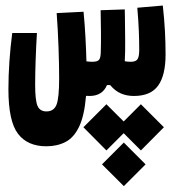

<svg xmlns="http://www.w3.org/2000/svg" viewBox="-20 -336 626 680"><path d="M144 182.1Q77.6 182.1 43.7 137.7Q9.8 93.3 9.8 -20Q9.8 -66.9 13.4 -119.6Q17.1 -172.4 23.4 -219.2H110.8Q107.9 -172.4 106.2 -122.3Q104.5 -72.3 104.5 -35.6Q104.5 20 113 39.3Q121.6 58.6 144.5 58.6Q170.4 58.6 179.9 35.4Q189.5 12.2 189.5 -59.1Q189.5 -104.5 187.3 -167.7Q185.1 -231 180.7 -289.6L275.9 -294.4Q280.3 -249 282.7 -203.1Q285.2 -157.2 286.1 -118.7Q297.9 -117.2 306.6 -117.2Q324.7 -117.2 330.6 -124Q336.4 -130.9 336.9 -150.9Q337.9 -181.6 337.6 -221.2Q337.4 -260.7 336.4 -299.8L421.9 -302.7Q421.9 -296.4 422.1 -290.3Q422.4 -284.2 422.4 -277.3Q422.9 -237.3 423.3 -195.1Q423.8 -152.8 421.9 -119.1Q432.1 -117.2 442.9 -117.2Q460.9 -117.2 467 -126.2Q473.1 -135.3 473.1 -159.2Q473.1 -189.5 471.7 -226.1Q470.2 -262.7 466.3 -308.6L556.6 -316.4Q562 -267.1 564.2 -225.3Q566.4 -183.6 566.4 -143.1Q566.4 -69.3 540 -32.7Q513.7 3.9 454.1 3.9Q429.2 3.9 408.4 -4.9Q387.7 -13.7 370.1 -34.7H358.9Q342.8 3.9 296.9 3.9Q290.5 3.9 284.7 3.4Q278.8 73.7 260.3 112.5Q241.7 151.4 212.2 166.7Q182.6 182.1 144 182.1ZM479 33.2 560.5 114.7 479 196.8 418 135.7 356.9 196.8 275.4 114.7 356.9 33.2 418 94.2ZM418.5 168.9 495.6 246.1 418.5 323.2 341.3 246.1Z"/></svg>

Font: Cascadia Code SemiBold
Style: Regular
Weight: 600
Monospace: yes
Designer: Aaron Bell
Foundry: Saja Typeworks
Version: Version 2404.023; ttfautohint (v1.8.4)